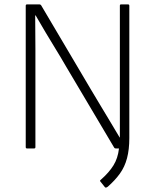

<svg xmlns="http://www.w3.org/2000/svg" viewBox="-20 -675 705 873"><path d="M457 176 437 151Q434 148 435 146Q436 144 441 140Q475 110 495.5 77.5Q516 45 521 0H506Q501 0 499 -4L279 -375Q256 -415 232.5 -453Q209 -491 186.5 -529Q164 -567 142 -605H140Q140 -565 140.5 -526.5Q141 -488 141 -450Q141 -412 141 -372V-6Q141 0 135 0H103Q97 0 97 -6V-649Q97 -655 103 -655H160Q164 -655 167 -651L394 -267Q417 -228 439.5 -191Q462 -154 482.5 -119.5Q503 -85 524 -50H525Q525 -87 525 -124Q525 -161 525 -197.5Q525 -234 525 -270V-649Q525 -655 530 -655H562Q568 -655 568 -649V-47Q568 5 557.5 44.5Q547 84 525 114.5Q503 145 470 174Q464 178 461.5 178Q459 178 457 176Z"/></svg>

Font: Sofia Sans ExtraLight
Style: Regular
Weight: 250
Version: Version 4.100-B